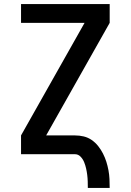

<svg xmlns="http://www.w3.org/2000/svg" viewBox="-20 -755 640 940"><path d="M410 165Q410 149 409.5 133Q409 117 407 101Q405 85 401.5 69.5Q398 54 392 39Q386 24 374.5 12Q363 0 347 0H83V-92L394 -643H83V-735H517V-643L206 -92H347Q369 -92 390 -87Q411 -82 429 -69.5Q447 -57 460.5 -40Q474 -23 484 -3.5Q494 16 500.5 36.5Q507 57 511 78.5Q515 100 516 121.5Q517 143 517 165Z"/></svg>

Font: Iosevka SS04 Semibold Extended
Style: Regular
Weight: 600
Width: 7
Monospace: yes
Designer: Belleve Invis
Foundry: Belleve Invis
Version: Version 19.0.0; ttfautohint (v1.8.4)